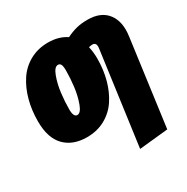

<svg xmlns="http://www.w3.org/2000/svg" viewBox="-175 -706 1058 1085"><g transform="rotate(-30 354.0 -163.5)"><path d="M539.1 -554.2Q626 -554.2 667.5 -500.2Q709 -446.3 695.8 -354L620.1 208L432.1 227.1L515.1 -380.9Q520.5 -418.9 493.2 -418.9Q481 -418.9 469.2 -415Q478 -380.9 478 -336.9Q478 -263.7 460.4 -199.7Q442.9 -135.7 409.9 -86.4Q377 -37.1 324.7 -8.5Q272.5 20 207 20Q114.7 20 62.3 -33.9Q9.8 -87.9 9.8 -195.8Q9.8 -269 27.1 -333Q44.4 -397 77.4 -446.8Q110.4 -496.6 162.8 -525.4Q215.3 -554.2 280.8 -554.2Q351.1 -554.2 399.9 -521Q434.6 -538.1 466.3 -546.1Q498 -554.2 539.1 -554.2ZM221.2 -116.2Q243.7 -116.2 260.5 -161.6Q277.3 -207 284.2 -262Q291 -316.9 291 -367.2Q291 -394.5 285.2 -405.8Q279.3 -417 267.1 -417Q244.1 -417 227.3 -371.8Q210.4 -326.7 203.6 -272Q196.8 -217.3 196.8 -167Q196.8 -116.2 221.2 -116.2Z"/></g></svg>

Font: Fira Sans Compressed Heavy
Style: Italic
Weight: 900
Width: 3
Italic angle: -8°
Designer: Carrois Corporate & Edenspiekermann AG
Foundry: Carrois Corporate GbR & Edenspiekermann AG
Version: Version 4.203;PS 004.203;hotconv 1.0.88;makeotf.lib2.5.64775